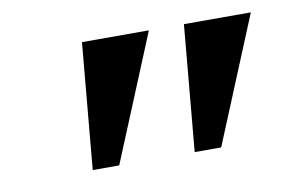

<svg xmlns="http://www.w3.org/2000/svg" viewBox="-41 -687 545 367"><g transform="rotate(-10 231.5 -503.0)"><path d="M113.2 -380.6 135.4 -625H265.3L164.6 -380.6ZM311.1 -380.6 333.3 -625H463.2L362.5 -380.6Z"/></g></svg>

Font: Afacad SemiBold
Style: Italic
Weight: 600
Italic angle: -14°
Designer: Kristian Moeller
Foundry: Dicotype
Version: Version 1.000